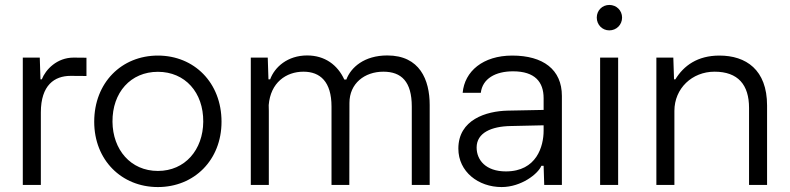

<svg xmlns="http://www.w3.org/2000/svg" viewBox="-20 -756 3229 785"><path d="M147 -296.4C147 -408.2 203.1 -445.8 268.6 -445.8C290 -445.8 312 -445.8 333.5 -445.3V-520C316.9 -520.5 300.3 -520.5 280.8 -520.5C212.9 -520.5 166.5 -471.7 150.9 -431.6H145.5L142.6 -520.5H73.2V0H147Z M625.5 8.8C773.9 8.8 885.7 -101.6 885.7 -258.3C885.7 -418 773.9 -528.8 625.5 -528.8C477.1 -528.8 365.2 -418 365.2 -258.3C365.2 -101.6 477.1 8.8 625.5 8.8ZM439.9 -258.3C439 -377.9 514.2 -462.4 625.5 -462.4C736.8 -462.4 812 -377.9 811 -258.3C810.1 -144 736.8 -57.1 625.5 -57.1C514.2 -57.1 440.9 -144 439.9 -258.3Z M1074.7 -520.5H1005.4V0H1079.1V-302.7L1078.6 -326.2C1085.9 -418 1149.4 -462.9 1220.7 -462.9C1289.1 -462.9 1335.4 -421.9 1335.4 -320.3V0H1408.2L1408.7 -335C1408.7 -415 1470.7 -462.9 1547.4 -462.9C1621.6 -462.9 1663.6 -421.9 1663.6 -320.3V0H1736.8V-326.7C1736.8 -429.7 1696.3 -529.3 1563.5 -529.3C1469.2 -529.3 1414.6 -480.5 1396 -430.7H1387.7C1360.4 -490.2 1308.6 -529.3 1235.8 -529.3C1155.8 -529.3 1103 -481.9 1084.5 -431.6H1077.6Z M2030.8 8.8C2111.3 8.8 2180.2 -45.4 2193.4 -78.1H2202.6L2205.1 0H2277.3V-363.8C2277.3 -471.7 2200.7 -528.8 2074.2 -528.8C1954.6 -528.8 1879.4 -464.4 1871.6 -376.5H1945.8C1952.6 -434.6 2005.9 -464.4 2077.6 -464.4C2167.5 -464.4 2202.6 -420.4 2202.6 -354.5V-306.6L2056.2 -303.7C1967.3 -301.8 1854 -266.6 1854 -148.4C1854 -53.7 1936 8.8 2030.8 8.8ZM1928.7 -152.8C1928.7 -213.4 1989.7 -239.3 2067.4 -240.7L2202.6 -243.7V-221.7C2202.6 -158.2 2174.3 -55.2 2048.3 -55.2C1965.8 -55.2 1928.7 -102.1 1928.7 -152.8Z M2433.6 -520.5V0H2507.3V-520.5ZM2419.9 -684.1C2419.9 -654.8 2442.4 -631.8 2471.2 -631.8C2500.5 -631.8 2523.4 -654.8 2523.4 -684.1C2523.4 -713.4 2500.5 -735.8 2471.2 -735.8C2442.4 -735.8 2419.9 -713.4 2419.9 -684.1Z M2732.9 -520.5H2663.6V0H2737.3V-302.7C2737.3 -394.5 2809.6 -462.9 2901.4 -462.9C2997.6 -462.9 3042.5 -409.2 3042.5 -314.9V0H3116.2V-324.7C3116.2 -471.2 3029.8 -528.8 2921.4 -528.8C2831.5 -528.8 2775.4 -487.3 2741.2 -431.6H2735.8Z"/></svg>

Font: Faust Sans
Style: Regular
Weight: 400
Designer: Andreas Faust
Version: Version 1.003;Glyphs 3.1.2 (3151)